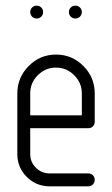

<svg xmlns="http://www.w3.org/2000/svg" viewBox="-20 -656 394 676"><path d="M41 -113.8V-327.1Q41 -383.3 81.1 -423.6Q121.1 -463.9 177.2 -463.9Q233.4 -463.9 273.4 -423.8Q313.5 -383.8 313.5 -327.1V-227.1Q313.5 -217.3 306.9 -210.9Q300.3 -204.6 291 -204.6H86.4V-113.8Q86.4 -85.4 106.4 -65.4Q126.5 -45.4 154.8 -45.4H291Q300.8 -45.4 307.1 -38.8Q313.5 -32.2 313.5 -22.7Q313.5 -13.2 306.9 -6.6Q300.3 0 291 0H154.8Q107.4 0 74.2 -33.2Q41 -66.4 41 -113.8ZM86.4 -250H268.1V-327.1Q268.1 -364.3 241.2 -391.1Q214.4 -418 177.2 -418Q140.1 -418 113.3 -391.4Q86.4 -364.7 86.4 -327.1ZM93 -597.4Q86.4 -604 86.4 -613.5Q86.4 -623 93 -629.6Q99.6 -636.2 109.1 -636.2Q118.7 -636.2 125.2 -629.6Q131.8 -623 131.8 -613.5Q131.8 -604 125.2 -597.4Q118.7 -590.8 109.1 -590.8Q99.6 -590.8 93 -597.4ZM229.2 -597.4Q222.7 -604 222.7 -613.5Q222.7 -623 229.2 -629.6Q235.8 -636.2 245.4 -636.2Q254.9 -636.2 261.5 -629.6Q268.1 -623 268.1 -613.5Q268.1 -604 261.5 -597.4Q254.9 -590.8 245.4 -590.8Q235.8 -590.8 229.2 -597.4Z"/></svg>

Font: OpenGost Type A TT
Style: Regular
Weight: 400
Version: Version 0.3